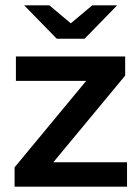

<svg xmlns="http://www.w3.org/2000/svg" viewBox="-20 -704 529 724"><path d="M459 -92V0H35V-73L305 -399H40V-491H452V-419L181 -92ZM422 -684 299 -558H194L71 -684H166L247 -616L328 -684Z"/></svg>

Font: Montserrat Ace
Style: Bold
Weight: 600
Designer: Julieta Ulanovsky
Foundry: Julieta Ulanovsky
Version: Version 1